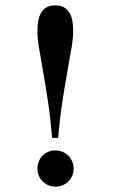

<svg xmlns="http://www.w3.org/2000/svg" viewBox="-20 -695 498 724"><path d="M255.9 -579.1Q255.9 -598.6 252.9 -616.2Q250 -633.8 242.2 -646.7Q234.4 -659.7 221.4 -667.2Q208.5 -674.8 188 -674.8Q167.5 -674.8 154.5 -666.7Q141.6 -658.7 134.3 -645.5Q127 -632.3 124 -615Q121.1 -597.7 121.1 -579.1Q121.1 -550.8 127.2 -513.7Q133.3 -476.6 142.1 -427.5Q150.9 -378.4 160.4 -315.9Q169.9 -253.4 176.8 -174.8H199.2Q206.1 -253.4 215.8 -315.9Q225.6 -378.4 234.4 -427.5Q243.2 -476.6 249.5 -513.7Q255.9 -550.8 255.9 -579.1ZM257.8 -59.1Q257.8 -73.2 252.4 -85.9Q247.1 -98.6 237.8 -107.9Q228.5 -117.2 215.8 -122.6Q203.1 -127.9 189 -127.9Q174.8 -127.9 162.4 -122.6Q149.9 -117.2 140.6 -107.9Q131.3 -98.6 126.2 -85.9Q121.1 -73.2 121.1 -59.1Q121.1 -44.9 126.2 -32.7Q131.3 -20.5 140.6 -11.2Q149.9 -2 162.4 3.4Q174.8 8.8 189 8.8Q203.1 8.8 215.8 3.7Q228.5 -1.5 237.8 -10.7Q247.1 -20 252.4 -32.5Q257.8 -44.9 257.8 -59.1Z"/></svg>

Font: Galatia SIL
Style: Bold
Weight: 700
Designer: Development by SIL's NRSI team
Version: Version 2.1